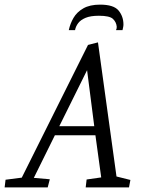

<svg xmlns="http://www.w3.org/2000/svg" viewBox="-62 -809 629 829"><path d="M-42 0 -38 -33 32 -42 318 -615 361 -626 441 -47 501 -32 495 0H308L312 -34L375 -43L350 -225H175L84 -41L153 -35L144 0ZM194 -264H345L314 -506ZM235 -679Q241 -707 255.5 -732Q270 -757 298 -773Q326 -789 370 -789Q429 -789 450 -763.5Q471 -738 471 -703Q471 -697 469.5 -690.5Q468 -684 467 -679H439Q441 -683 441.5 -686.5Q442 -690 442 -694Q440 -714 425.5 -727.5Q411 -741 365 -741Q329 -741 307.5 -732Q286 -723 275.5 -709Q265 -695 262 -679Z"/></svg>

Font: Manuale Light
Style: Italic
Weight: 300
Italic angle: -11°
Version: Version 1.002